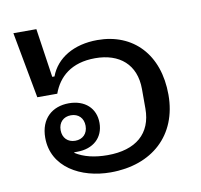

<svg xmlns="http://www.w3.org/2000/svg" viewBox="-71 -670 793 757"><g transform="rotate(-10 325.5 -291.5)"><path d="M313 12C479 12 590 -88 590 -250C590 -412 494 -511 351 -511C257 -511 186 -469 160 -399H151L122 -595H30L79 -330H159C182 -394 234 -442 330 -442C427 -442 491 -389 491 -290V-212C491 -112 426 -57 313 -57C262 -57 218 -67 184 -89L186 -91H197C261 -91 303 -129 303 -188C303 -247 261 -285 197 -285C131 -285 82 -244 82 -167C82 -49 194 12 313 12ZM197 -135C167 -135 147 -155 147 -186C147 -217 167 -237 197 -237C227 -237 247 -217 247 -186C247 -155 227 -135 197 -135Z"/></g></svg>

Font: IBM Plex Thai Looped Text
Style: Regular
Weight: 450
Designer: Mike Abbink, Paul van der Laan, Pieter van Rosmalen, Ben Mitchell, Mark Frömberg
Foundry: Bold Monday
Version: Version 1.0